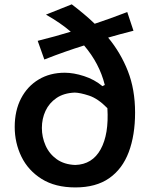

<svg xmlns="http://www.w3.org/2000/svg" viewBox="-20 -839 680 873"><path d="M181.6 -568.4 151.4 -653.3Q192.9 -663.6 230.7 -674.1Q268.6 -684.6 301.8 -694.8Q255.4 -734.9 189 -772.5L306.2 -819.3Q332.5 -799.3 358.9 -777.3Q385.3 -755.4 410.6 -731Q443.8 -742.2 481.2 -755.4Q518.6 -768.6 558.6 -784.2L586.9 -699.2Q524.9 -683.6 471.7 -668Q528.8 -599.1 561.5 -515.6Q594.2 -432.1 594.2 -327.1Q594.2 -224.1 565.4 -147.5Q536.6 -70.8 476.6 -28.8Q416.5 13.2 322.8 13.2Q231 13.2 169.4 -25.4Q107.9 -64 77.4 -126.7Q46.9 -189.5 46.9 -261.7Q46.9 -335.9 75.7 -391.4Q104.5 -446.8 155.8 -477.5Q207 -508.3 274.4 -508.3Q314.9 -508.3 362.3 -492.9Q409.7 -477.5 445.8 -447.3L456.5 -452.6Q432.1 -550.8 362.3 -632.3Q318.8 -618.7 275.6 -603.5Q232.4 -588.4 181.6 -568.4ZM468.3 -347.2Q425.3 -391.1 384.8 -404.3Q344.2 -417.5 319.8 -418Q270 -416 236.8 -393.3Q203.6 -370.6 187 -335Q170.4 -299.3 170.4 -257.3Q170.4 -215.3 187.3 -177.2Q204.1 -139.2 238 -115Q272 -90.8 322.3 -88.9Q399.9 -91.3 437.7 -160.2Q475.6 -229 468.3 -347.2Z"/></svg>

Font: Pinar-DS1-FD SemiBold
Style: Regular
Weight: 600
Designer: Amin Abedi
Version: Version 3.000